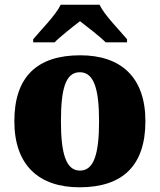

<svg xmlns="http://www.w3.org/2000/svg" viewBox="-20 -786 680 816"><path d="M121 -619V-606H212C233 -628 290 -673 320 -696C350 -673 408 -628 429 -606H520V-619C489 -657 424 -721 403 -766H238C217 -721 152 -657 121 -619ZM318 10C502 10 598 -83 598 -271C598 -459 493 -551 321 -551C137 -551 41 -459 41 -271C41 -83 146 10 318 10ZM320 -61C260 -61 239 -134 239 -271C239 -409 259 -479 319 -479C379 -479 401 -409 401 -271C401 -134 380 -61 320 -61Z"/></svg>

Font: Noto Serif Gurmukhi Black
Style: Regular
Weight: 900
Designer: Vaibhav Singh and the Monotype Design Team
Foundry: Monotype Imaging Inc.
Version: Version 2.004